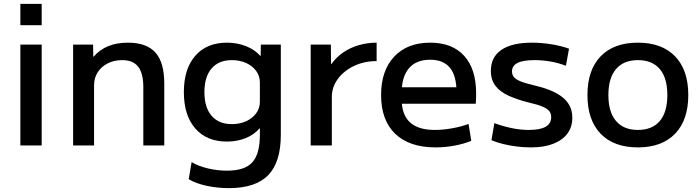

<svg xmlns="http://www.w3.org/2000/svg" viewBox="-20 -750 3608 990"><path d="M85 -620V-730H195V-620ZM85 0V-520H195V0Z M357 0V-520H460L461 -458H463Q494 -494 538 -512Q582 -530 640 -530Q736 -530 781.5 -479Q827 -428 827 -320V0H719V-300Q719 -372 692.5 -406Q666 -440 610 -440Q568 -440 535 -423Q502 -406 483.5 -377Q465 -348 465 -310V0Z M1161 220Q1100 220 1045 208Q990 196 953 174L968 86Q1004 107 1052.5 118.5Q1101 130 1151 130Q1242 130 1281 87Q1320 44 1320 -55V-88H1318Q1290 -55 1246 -37.5Q1202 -20 1150 -20Q1046 -20 987 -87.5Q928 -155 928 -275Q928 -395 987 -462.5Q1046 -530 1150 -530Q1203 -530 1248.5 -512Q1294 -494 1322 -462H1324L1325 -520H1428V-55Q1428 86 1363 153Q1298 220 1161 220ZM1175 -110Q1217 -110 1249.5 -125Q1282 -140 1301 -166Q1320 -192 1320 -225V-325Q1320 -358 1301 -384Q1282 -410 1249.5 -425Q1217 -440 1175 -440Q1108 -440 1071 -397Q1034 -354 1034 -275Q1034 -196 1071 -153Q1108 -110 1175 -110Z M1582 0V-520H1686L1687 -420H1689Q1714 -455 1749.5 -479.5Q1785 -504 1829.5 -517Q1874 -530 1922 -530V-435Q1858 -435 1805.5 -410Q1753 -385 1722 -343Q1691 -301 1691 -250V0Z M2226 10Q2091 10 2018 -60Q1945 -130 1945 -260Q1945 -386 2012.5 -458Q2080 -530 2198 -530Q2312 -530 2373.5 -462Q2435 -394 2435 -269Q2435 -256 2434.5 -240Q2434 -224 2433 -215H2005V-300H2351L2334 -274Q2334 -359 2300 -400.5Q2266 -442 2198 -442Q2126 -442 2088.5 -398Q2051 -354 2051 -270V-240Q2051 -159 2093.5 -119.5Q2136 -80 2222 -80Q2264 -80 2311.5 -88.5Q2359 -97 2396 -111L2410 -24Q2372 -8 2323.5 1Q2275 10 2226 10Z M2718 10Q2683 10 2645.5 5.5Q2608 1 2574 -7.5Q2540 -16 2514 -27L2529 -115Q2573 -99 2618 -89.5Q2663 -80 2707 -80Q2765 -80 2793.5 -96.5Q2822 -113 2822 -146Q2822 -165 2812 -177.5Q2802 -190 2777 -200.5Q2752 -211 2708 -221Q2648 -236 2603.5 -256Q2559 -276 2535 -307Q2511 -338 2511 -385Q2511 -456 2565.5 -493Q2620 -530 2723 -530Q2771 -530 2821.5 -522Q2872 -514 2914 -499L2898 -411Q2858 -426 2817.5 -433Q2777 -440 2736 -440Q2677 -440 2648.5 -425.5Q2620 -411 2620 -382Q2620 -365 2629.5 -353Q2639 -341 2663 -331Q2687 -321 2730 -311Q2774 -301 2810.5 -287Q2847 -273 2874 -253.5Q2901 -234 2916 -207Q2931 -180 2931 -143Q2931 -95 2905.5 -61Q2880 -27 2832.5 -8.5Q2785 10 2718 10Z M3269 10Q3145 10 3077 -60.5Q3009 -131 3009 -260Q3009 -389 3077 -459.5Q3145 -530 3269 -530Q3393 -530 3461 -459.5Q3529 -389 3529 -260Q3529 -131 3461 -60.5Q3393 10 3269 10ZM3269 -80Q3343 -80 3382 -126Q3421 -172 3421 -260Q3421 -348 3382 -394Q3343 -440 3269 -440Q3196 -440 3156.5 -394Q3117 -348 3117 -260Q3117 -172 3156.5 -126Q3196 -80 3269 -80Z"/></svg>

Font: M PLUS 1 Thin Medium
Style: Regular
Weight: 500
Version: Version 1.001